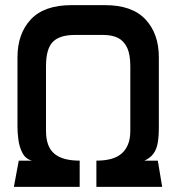

<svg xmlns="http://www.w3.org/2000/svg" viewBox="-20 -727 686 747"><path d="M598 -232V-504Q598 -596 546 -651.5Q494 -707 389 -707H258Q152 -707 100 -651.5Q48 -596 48 -504V-232Q48 -212 51.5 -184Q55 -156 67 -132.5Q79 -109 104 -102H53L34 0H290V-102Q258 -102 233 -108.5Q208 -115 191.5 -129Q175 -143 167 -165Q159 -187 159 -218V-470Q159 -537 185.5 -564Q212 -591 271 -591H382Q416 -591 439 -579.5Q462 -568 474.5 -541.5Q487 -515 487 -470V-218Q487 -187 478 -165Q469 -143 452.5 -129Q436 -115 411.5 -108.5Q387 -102 355 -102V0H611L594 -102H542Q564 -112 576.5 -128.5Q589 -145 593.5 -170Q598 -195 598 -232Z"/></svg>

Font: Advent Pro Expanded
Style: Bold
Weight: 700
Width: 7
Designer: VivaRado, Andreas Kalpakidis
Foundry: VivaRado, Andreas Kalpakidis
Version: Version 3.000